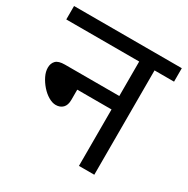

<svg xmlns="http://www.w3.org/2000/svg" viewBox="-145 -750 858 878"><g transform="rotate(30 284.5 -311.0)"><path d="M0 -622H569V-551H466V0H385V-298H204V-244Q204 -216 190 -202Q176 -188 153 -188Q135 -188 114.5 -200Q94 -212 76.5 -232Q59 -252 48 -274.5Q37 -297 37 -318Q37 -341 50.5 -355Q64 -369 98 -369H385V-551H0Z"/></g></svg>

Font: hexhindi15
Style: Regular
Weight: 400
Designer: Jelle Bosma - Monotype Design Team
Foundry: Monotype Imaging Inc.
Version: Version 2.006